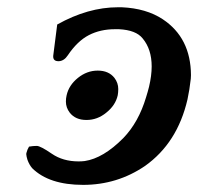

<svg xmlns="http://www.w3.org/2000/svg" viewBox="-20 -497 556 539"><path d="M175.8 -180.7Q165 -194.8 165 -211.9Q165 -221.2 167 -229.5Q173.3 -257.8 198.7 -278.3Q224.1 -298.8 254.4 -298.8Q285.2 -298.8 301.3 -278.3Q312 -264.2 312 -247.1Q312 -237.8 310.5 -229.5Q304.2 -201.2 278.3 -180.7Q253.4 -160.2 222.7 -160.2Q191.9 -160.2 175.8 -180.7ZM311 -476.6H321.8Q390.6 -473.6 437 -442.9Q515.6 -390.6 516.1 -286.1Q516.1 -281.2 515.6 -275.9Q512.2 -245.1 506.3 -217.8Q478 -95.7 387.2 -31.2Q309.1 22 213.4 22Q117.7 22 70.3 -24.9Q62 -34.7 57.1 -48.3Q54.2 -57.6 53.7 -64Q53.7 -66.9 54.7 -69.3Q56.2 -76.2 61.5 -85.4Q72.8 -87.4 83.5 -87.4Q94.2 -86.9 125.5 -65.4Q156.7 -43.9 200.7 -43.9Q209.5 -43.9 217.8 -44.9Q270 -52.7 326.2 -109.4Q369.1 -153.8 390.1 -224.1Q395 -239.7 398.4 -253.4Q405.8 -284.7 405.8 -310.5Q405.8 -358.9 380.4 -389.2Q361.8 -412.6 314 -415H302.7Q261.7 -415 229.5 -398.4Q197.3 -381.8 170.4 -341.8Q160.2 -326.2 145.5 -325.2H144Q128.4 -325.2 129.4 -340.3L140.6 -428.2Q227.1 -476.6 311 -476.6Z"/></svg>

Font: Caudex
Style: Bold
Weight: 700
Italic angle: -13°
Version: Version 1.04